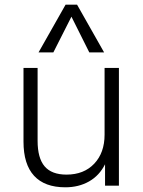

<svg xmlns="http://www.w3.org/2000/svg" viewBox="-20 -790 609 817"><path d="M486 -501V0H427V-91Q403 -43 359 -18Q315 7 258 7Q170 7 125 -42Q80 -91 80 -187V-501H140V-191Q140 -117 170 -82Q200 -47 263 -47Q337 -47 381 -93.5Q425 -140 425 -217V-501ZM144 -567 259 -770H308L423 -567H360L284 -719L207 -567Z"/></svg>

Font: Muli Light
Style: Regular
Weight: 300
Designer: Vernon Adams
Foundry: Vernon Adams
Version: Version 2.100